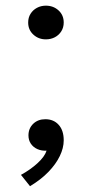

<svg xmlns="http://www.w3.org/2000/svg" viewBox="-20 -525 324 678"><path d="M142 -386Q116 -386 97.8 -402.8Q79.5 -419.5 79.5 -445.5Q79.5 -463 87.8 -476.2Q96 -489.5 110.2 -497.2Q124.5 -505 142 -505Q168.5 -505 186.8 -488.2Q205 -471.5 205 -445.5Q205 -428 196.5 -414.5Q188 -401 173.8 -393.5Q159.5 -386 142 -386ZM86 132.5 54 92.5Q87 74.5 112.2 51.5Q137.5 28.5 144.5 7Q126.5 8 112 1.5Q97.5 -5 89 -17.5Q80.5 -30 80.5 -47Q80.5 -71.5 97.2 -87.8Q114 -104 140 -104Q169.5 -104 187.2 -84.2Q205 -64.5 205 -29.5Q205 -2.5 191.2 26Q177.5 54.5 151.2 81.8Q125 109 86 132.5Z"/></svg>

Font: Geologica Cursive ExtraLight
Style: Regular
Weight: 250
Designer: Sindre Bremnes, Frode Helland
Foundry: Monokrom Skriftforlag AS
Version: Version 1.010;gftools[0.9.28]